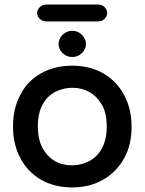

<svg xmlns="http://www.w3.org/2000/svg" viewBox="-20 -804 634 842"><path d="M143 -747Q143 -762 155 -773Q167 -784 183 -784H411Q427 -784 438.5 -773Q450 -762 450 -747Q450 -732 438.5 -721Q427 -710 411 -710H183Q167 -710 155 -721Q143 -732 143 -747ZM69 -388Q100 -449 160 -482.5Q220 -516 297 -516Q372 -516 432 -483Q492 -448 524.5 -387Q557 -326 557 -249Q557 -169 525 -111Q491 -49 431.5 -15.5Q372 18 297 18Q221 18 161 -15Q101 -50 69 -111Q37 -172 37 -249Q37 -328 69 -388ZM168 -152Q210 -79 297 -79Q335 -79 370 -97Q407 -116 427.5 -154.5Q448 -193 448 -250Q448 -310 426 -346Q405 -382 372 -400.5Q339 -419 297 -419Q259 -419 224 -402Q187 -383 166.5 -345Q146 -307 146 -250Q146 -191 168 -152ZM297 -669Q321 -669 339 -651.5Q357 -634 357 -611Q357 -588 339 -571Q321 -554 297 -554Q272 -554 254.5 -571Q237 -588 237 -611Q237 -634 254.5 -651.5Q272 -669 297 -669Z"/></svg>

Font: 寒蝉全圆体 Bold
Style: Regular
Weight: 700
Designer: Warren2060
      Designed by Motoya company      

      [Varela Round]
      Joe Prince(Latin component); Avraham Cornf
Foundry: ChillType
Version: Version 3.200